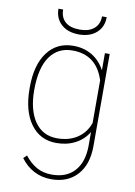

<svg xmlns="http://www.w3.org/2000/svg" viewBox="-101 -791 749 1066"><g transform="rotate(10 274.0 -257.5)"><path d="M59.1 -269.5Q59.1 -396 112.3 -467Q165.5 -538.1 258.3 -538.1Q317.4 -538.1 363.3 -511Q409.2 -483.9 437 -431.6V-528.3H463.9V-9.3Q463.9 95.2 410.2 154.1Q356.4 212.9 264.2 212.9Q210.9 212.9 166.7 189.9Q122.6 167 91.3 124L109.9 106.4Q140.6 145.5 177.2 166.3Q213.9 187 263.2 187Q344.7 187 390.1 137.5Q435.5 87.9 437 -2.4V-83.5Q409.7 -38.6 363 -14.4Q316.4 9.8 257.3 9.8Q165.5 9.8 112.3 -63Q59.1 -135.7 59.1 -262.7ZM85.9 -259.3Q85.9 -146 130.9 -81.3Q175.8 -16.6 256.8 -16.6Q323.7 -16.6 370.6 -47.6Q417.5 -78.6 437 -134.8V-374.5Q394 -511.7 257.8 -511.7Q176.3 -511.7 131.1 -447.8Q85.9 -383.8 85.9 -259.3ZM412.1 -726.6Q412.1 -671.9 375.2 -638.7Q338.4 -605.5 276.4 -605.5Q213.9 -605.5 177 -638.7Q140.1 -671.9 140.1 -726.6H166.5Q166.5 -682.1 194.3 -657.5Q222.2 -632.8 276.4 -632.8Q328.6 -632.8 357.2 -658Q385.7 -683.1 385.7 -726.6Z"/></g></svg>

Font: Roboto Thin
Style: Regular
Weight: 250
Designer: Google
Version: Version 2.134; 2016